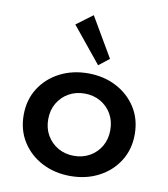

<svg xmlns="http://www.w3.org/2000/svg" viewBox="-92 -909 879 1002"><g transform="rotate(10 348.0 -408.0)"><path d="M348 16Q431 16 497.5 -18.5Q564 -53 603 -114.5Q642 -176 642 -256Q642 -336.5 603 -397.8Q564 -459 497.5 -493.5Q431 -528 348 -528Q265 -528 198.2 -493.5Q131.5 -459 92.5 -397.8Q53.5 -336.5 53.5 -256Q53.5 -176 92.5 -114.5Q131.5 -53 198.2 -18.5Q265 16 348 16ZM348 -91Q301.5 -91 264.2 -112.2Q227 -133.5 205.2 -170.8Q183.5 -208 183.5 -256Q183.5 -304.5 205.2 -341.5Q227 -378.5 264.2 -399.8Q301.5 -421 348 -421Q395 -421 432.2 -399.8Q469.5 -378.5 491 -341.5Q512.5 -304.5 512.5 -256Q512.5 -208 491 -170.8Q469.5 -133.5 432.2 -112.2Q395 -91 348 -91ZM391 -578.5 446.5 -622 323.5 -832 237 -767.5Z"/></g></svg>

Font: Spartan SemiBold
Style: Regular
Weight: 600
Designer: Matt Bailey, Mirko Velimirovic
Foundry: Matt Bailey
Version: Version 1.003; ttfautohint (v1.8.3)